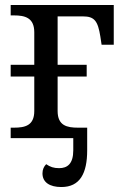

<svg xmlns="http://www.w3.org/2000/svg" viewBox="-20 -556 498 773"><path d="M23 -536V-494H36C80 -494 118 -485 118 -426V-295H23V-248H118V-109C118 -50 80 -42 36 -42H23V0H275V49C275 104 251 121 218 121C196 121 182 116 166 105C157 114 151 126 151 142C151 178 180 197 227 197C302 197 331 142 331 49V-42H294C250 -42 212 -50 212 -109V-248H329V-295H212V-490H314C360 -490 374 -472 384 -409L389 -376H438V-536Z"/></svg>

Font: Noto Serif Thai
Style: Regular
Weight: 400
Designer: Monotype Design Team
Foundry: Monotype Imaging Inc.
Version: Version 1.901